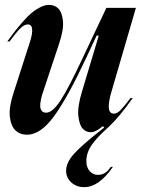

<svg xmlns="http://www.w3.org/2000/svg" viewBox="-20 -540 577 787"><path d="M90.8 12.2Q61.5 12.2 43 -5.9Q24.4 -23.9 20.3 -62.5Q16.1 -101.1 36.1 -161.1L103 -369.1Q111.3 -395 111.8 -411.6Q112.3 -428.2 107.4 -434.1Q102.5 -439.9 94.2 -439.9Q79.1 -439.9 62.5 -423.1Q45.9 -406.2 19 -370.1H9.8Q29.3 -396.5 41.5 -412.4Q53.7 -428.2 74 -451.4Q94.2 -474.6 109.9 -487.5Q125.5 -500.5 144.8 -510.3Q164.1 -520 181.2 -520Q204.6 -520 219.5 -504.6Q234.4 -489.3 238 -453.9Q241.7 -418.5 222.2 -360.8L152.8 -151.9Q141.1 -110.4 146.5 -94.2Q151.9 -78.1 168.9 -78.1Q195.3 -78.1 228 -127.9Q260.7 -177.7 320.8 -306.2L416 -507.8H537.1L438 -168Q409.7 -74.2 446.8 -74.2Q460 -74.2 474.1 -88.6Q488.3 -103 515.1 -138.2H523.9Q468.8 -59.6 423.8 -18.1Q377.4 22.9 355.7 54.4Q334 85.9 334 120.1Q334 146.5 347.9 161.6Q361.8 176.8 381.8 176.8Q413.1 176.8 434.1 144H442.9Q385.7 227.1 325.2 227.1Q293.5 227.1 272.2 207.8Q251 188.5 251 160.2Q251 126.5 282.7 91.3Q314.5 56.2 381.8 2.9L407.2 -17.1L401.9 -22.9Q389.2 -13.2 383.3 -9.3Q377.4 -5.4 368.9 -1.7Q360.4 2 352.1 2Q331.5 2 318.1 -13.7Q304.7 -29.3 301 -66.2Q297.4 -103 315.9 -164.1L384.8 -394H376L330.1 -295.9Q255.9 -137.7 200.9 -62.7Q146 12.2 90.8 12.2Z"/></svg>

Font: Nyght Serif Medium Italic
Style: Regular
Weight: 500
Italic angle: -16°
Designer: Maksym Kobuzan
Version: Version 0.410;Glyphs 3.1.2 (3151)